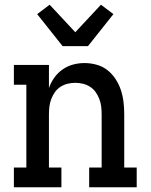

<svg xmlns="http://www.w3.org/2000/svg" viewBox="-20 -796 640 816"><path d="M39 0V-84H92V-436H39V-520H188V-422Q196 -445 210.5 -465.5Q225 -486 245.5 -500.5Q266 -515 290 -521.5Q314 -528 339 -528Q365 -528 390.5 -521Q416 -514 436.5 -498Q457 -482 471.5 -459.5Q486 -437 494 -412.5Q502 -388 505 -362Q508 -336 508 -310V-84H561V0H359V-84H412V-310Q412 -327 410 -343.5Q408 -360 402 -375.5Q396 -391 386.5 -404.5Q377 -418 363 -427Q349 -436 333 -440Q317 -444 300 -444Q283 -444 267 -440Q251 -436 237 -427Q223 -418 213.5 -404.5Q204 -391 198 -375.5Q192 -360 190 -343.5Q188 -327 188 -310V-84H241V0ZM246 -600 138 -736 191 -776 300 -659 409 -776 462 -736 354 -600Z"/></svg>

Font: Iosevka HT Medium Extended
Style: Regular
Weight: 500
Width: 7
Monospace: yes
Designer: Belleve Invis
Foundry: Belleve Invis
Version: Version 32.3.0; ttfautohint (v1.8.4)